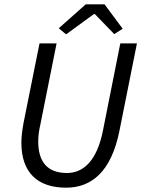

<svg xmlns="http://www.w3.org/2000/svg" viewBox="-20 -857 656 889"><path d="M252 -726 286 -698 415 -792H419L509 -699L548 -724L464 -837H377ZM163 -656 89 -288C83 -255 79 -223 79 -196C79 -59 153 12 286 12C404 12 495 -62 533 -251L614 -656H537L457 -254C429 -111 365 -56 290 -56C199 -56 157 -108 157 -202C157 -226 160 -251 167 -281L242 -656Z"/></svg>

Font: Cambridge Sans Italic
Style: Regular
Weight: 400
Italic angle: -11°
Version: Version 2.000;PS 002.000;hotconv 1.0.88;makeotf.lib2.5.64775